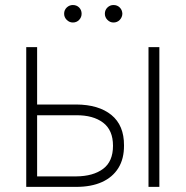

<svg xmlns="http://www.w3.org/2000/svg" viewBox="-20 -730 725 750"><path d="M114.7 -321.8H277.8Q365.7 -321.3 415.3 -280.8Q464.8 -240.2 464.4 -162.1Q464.8 -109.9 442.4 -73.7Q419.9 -37.6 378.2 -18.8Q336.4 0 277.8 0H82.5V-545.9H125V-41H277.8Q343.8 -41.5 382.6 -70.3Q421.4 -99.1 421.4 -160.6Q421.4 -221.7 382.6 -251Q343.8 -280.3 277.8 -279.8H114.7ZM560.1 0V-545.9H602.5V0ZM264.6 -642.1Q251 -642.1 240.7 -652.3Q230.5 -662.6 230.5 -676.3Q230.5 -690.9 240.7 -700.7Q251 -710.4 264.6 -710.4Q279.3 -710.4 289.1 -700.7Q298.8 -690.9 298.8 -676.3Q298.8 -662.6 289.1 -652.3Q279.3 -642.1 264.6 -642.1ZM423.3 -642.1Q409.7 -642.1 399.7 -652.3Q389.6 -662.6 389.6 -676.3Q389.6 -690.9 399.7 -700.7Q409.7 -710.4 423.3 -710.4Q438 -710.4 447.8 -700.7Q457.5 -690.9 458 -676.3Q457.5 -662.6 447.8 -652.3Q438 -642.1 423.3 -642.1Z"/></svg>

Font: Inter Tight ExtraLight
Style: Regular
Weight: 250
Designer: Rasmus Andersson
Foundry: rsms
Version: Version 3.004